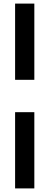

<svg xmlns="http://www.w3.org/2000/svg" viewBox="-20 -828 275 1068"><path d="M64 -204H171V220H64ZM64 -808H171V-384H64Z"/></svg>

Font: Encode Sans Compressed
Style: SemiBold
Weight: 600
Designer: Pablo Impallari, Andres Torresi
Foundry: Pablo Impallari, Andres Torresi
Version: Version 1.000; ttfautohint (v1.00) -l 8 -r 50 -G 200 -x 14 -